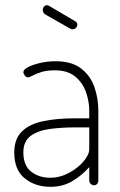

<svg xmlns="http://www.w3.org/2000/svg" viewBox="-20 -714 463 740"><path d="M174 6Q116 6 75.5 -26.5Q35 -59 35 -126Q35 -179 64.5 -207.5Q94 -236 146.5 -247Q199 -258 268 -258H324V-286Q324 -324 311 -360Q298 -396 269 -419.5Q240 -443 192 -443Q161 -443 140 -436.5Q119 -430 106.5 -423Q94 -416 88 -416Q80 -416 75 -423.5Q70 -431 70 -436Q70 -446 88.5 -455.5Q107 -465 135.5 -471.5Q164 -478 194 -478Q256 -478 292 -450.5Q328 -423 343.5 -379.5Q359 -336 359 -286V-18Q359 -11 354.5 -5.5Q350 0 342 0Q335 0 329.5 -5.5Q324 -11 324 -18V-70Q299 -41 261.5 -17.5Q224 6 174 6ZM173 -29Q211 -29 245.5 -47.5Q280 -66 302 -92Q324 -118 324 -139V-223H269Q218 -223 172.5 -217Q127 -211 98.5 -190.5Q70 -170 70 -126Q70 -76 100 -52.5Q130 -29 173 -29ZM259 -601Q257 -601 254.5 -602Q252 -603 250 -604L155 -658Q145 -664 145 -676Q145 -683 149.5 -688.5Q154 -694 161 -694Q164 -694 168 -692L270 -632Q278 -628 278 -619Q278 -612 272.5 -606.5Q267 -601 259 -601Z"/></svg>

Font: Dosis ExtraLight ExtraLight
Style: Regular
Weight: 250
Version: Version 3.001; ttfautohint (v1.8.2)